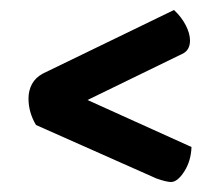

<svg xmlns="http://www.w3.org/2000/svg" viewBox="-20 -454 440 384"><path d="M322 -90Q313 -90 293 -97L52 -204Q37 -229 37 -257Q37 -273 44 -286Q51 -299 66 -307L328 -434Q343 -420 351.5 -403.5Q360 -387 360 -373Q360 -353 344 -346L155 -254L363 -160Q362 -132 348.5 -111Q335 -90 322 -90Z"/></svg>

Font: Yanone Kaffeesatz Medium
Style: Regular
Weight: 500
Designer: Yanone (Cyrillic: Daniel Pouzeot, Huerta Tipografica, and Cyreal)
Foundry: Yanone
Version: Version 2.003